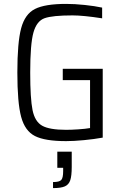

<svg xmlns="http://www.w3.org/2000/svg" viewBox="-20 -716 622 985"><path d="M69 -344Q69 -498 88.5 -571Q108 -644 159.5 -670Q211 -696 319 -696Q363 -696 415 -690.5Q467 -685 504 -677V-622Q407 -637 352 -637Q249 -637 208.5 -622.5Q168 -608 151.5 -549Q135 -490 135 -344Q135 -210 147 -151Q159 -92 196.5 -71Q234 -50 319 -50Q347 -50 383 -52.5Q419 -55 442 -59V-305H302V-363H507V-10Q463 -2 410.5 3Q358 8 319 8Q211 8 159.5 -18Q108 -44 88.5 -116.5Q69 -189 69 -344ZM304 162V145H274V62H348V140Q348 186 340.5 208.5Q333 231 313 240Q293 249 252 249V218Q285 218 294.5 207Q304 196 304 162Z"/></svg>

Font: Saira Semi Condensed Light
Style: Regular
Weight: 300
Width: 4
Designer: Hector Gatti with collaboration of the Omnibus-Type team
Foundry: Omnibus-Type
Version: Version 1.001; ttfautohint (v1.8)